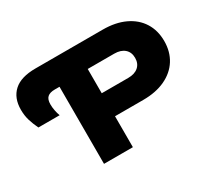

<svg xmlns="http://www.w3.org/2000/svg" viewBox="-144 -991 1343 1232"><g transform="rotate(-30 527.5 -375.0)"><path d="M1035.2 -489.6Q1035.2 -411.2 998.3 -352.5Q961.3 -293.8 892.5 -261.5Q823.7 -229.2 729.3 -229.2H405.3V-399.7H716.5Q764.7 -399.7 792 -423.6Q819.3 -447.6 819.3 -489.6Q819.3 -531.7 792 -555.6Q764.7 -579.5 716.5 -579.5H424.2L520.2 -678V0H306.3V-657.8L398.4 -571.1H271.2Q234.7 -571.1 216.9 -555.2Q199.1 -539.3 199.1 -502.1Q199.1 -479.3 203.7 -456.1Q208.2 -432.8 215.7 -412.6H58.4Q39.8 -451.1 28.8 -487.6Q17.8 -524.1 17.8 -566.9Q17.8 -654 70.8 -702Q123.7 -750 231.5 -750H729.3Q823.7 -750 892.5 -717.7Q961.3 -685.5 998.3 -626.8Q1035.2 -568.1 1035.2 -489.6Z"/></g></svg>

Font: Unbounded Variable
Style: Regular
Weight: 400
Designer: Luke Prowse, Jean-Baptiste Morizot, Fátima Lázaro, Florian Runge
Foundry: NaN
Version: Version 1.600;FEAKit 1.0